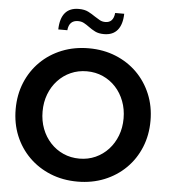

<svg xmlns="http://www.w3.org/2000/svg" viewBox="-63 -1021 965 1093"><g transform="rotate(5 419.5 -475.0)"><path d="M419.9 14.6Q336.4 14.6 265.9 -13.9Q195.3 -42.5 143.3 -94Q91.3 -145.5 62.7 -214.8Q34.2 -284.2 34.2 -366.2Q34.2 -448.2 62.7 -517.8Q91.3 -587.4 143.3 -638.9Q195.3 -690.4 265.9 -718.8Q336.4 -747.1 419.9 -747.1Q503.4 -747.1 573.7 -718.5Q644 -689.9 695.6 -638.7Q747.1 -587.4 775.9 -518.1Q804.7 -448.7 804.7 -366.2Q804.7 -284.2 776.1 -214.6Q747.6 -145 695.8 -93.8Q644 -42.5 573.7 -13.9Q503.4 14.6 419.9 14.6ZM419.9 -116.7Q469.2 -116.7 511.5 -135.7Q553.7 -154.8 585 -188.7Q616.2 -222.7 633.5 -267.8Q650.9 -313 650.9 -366.2Q650.9 -419.4 633.5 -464.8Q616.2 -510.3 585 -544.2Q553.7 -578.1 511.5 -596.9Q469.2 -615.7 419.9 -615.7Q370.1 -615.7 327.9 -596.9Q285.6 -578.1 254.2 -544.2Q222.7 -510.3 205.3 -464.8Q188 -419.4 188 -366.2Q188 -313 205.3 -267.6Q222.7 -222.2 254.2 -188.2Q285.6 -154.3 327.9 -135.5Q370.1 -116.7 419.9 -116.7ZM602.5 -960.4Q601.1 -898.9 574.5 -866.9Q547.9 -835 497.6 -835Q467.3 -835 446.8 -845.2Q426.3 -855.5 408.2 -869.1Q393.6 -879.9 378.9 -887.9Q364.3 -896 344.7 -896Q293.5 -896 288.1 -838.9H236.3Q239.7 -965.3 342.8 -965.3Q376 -965.3 397.7 -954.1Q419.4 -942.9 437.5 -930.2Q452.6 -920.4 466.8 -912.4Q481 -904.3 499 -904.3Q545.4 -904.3 550.8 -960.4Z"/></g></svg>

Font: Kumbh Sans
Style: Bold
Weight: 700
Version: Version 1.005